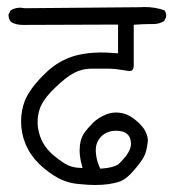

<svg xmlns="http://www.w3.org/2000/svg" viewBox="-20 -570 540 551"><path d="M409.7 -501H420.4Q437 -501 450.7 -509.3L456.5 -520.5Q457 -522.5 457 -525.4Q457 -534.2 451.7 -540.5Q425.3 -549.8 395.5 -549.8Q394.5 -549.8 380.9 -549.3L50.3 -546.4Q43 -547.9 37.6 -547.9Q22.5 -547.9 10.3 -540L4.4 -528.3Q4.4 -527.8 4.4 -527.3Q4.4 -515.1 11.7 -506.8Q25.9 -498.5 45.4 -498.5Q47.4 -498.5 49.3 -498.5L318.8 -499.5V-417Q293.9 -418.9 284.4 -419.2Q274.9 -419.4 267.1 -419.4Q259.3 -419.4 246.6 -418.5Q219.2 -416.5 195.8 -410.2Q149.4 -397 113.3 -362.8Q67.4 -319.3 51.8 -282.2Q40.5 -253.9 40.5 -220.9Q40.5 -188 53.2 -156.7Q66.9 -124.5 92.3 -99.6Q118.7 -74.2 147.9 -58.6Q176.8 -43.5 210.4 -41.5Q210.4 -41.5 210.4 -41.5Q235.4 -39.1 252.4 -39.1Q296.9 -39.1 325.7 -49.8Q342.3 -56.2 362.1 -78.6Q381.8 -101.1 391.4 -117.2Q400.9 -133.3 403.8 -161.6Q404.3 -164.6 404.3 -167Q404.3 -177.7 398.9 -189.5Q394 -201.7 380.9 -214.8Q355 -240.2 331.1 -245.1Q321.8 -247.1 313.5 -247.1Q298.3 -247.1 285.2 -241.7Q262.7 -232.9 247.1 -217.8Q231.4 -202.1 221.2 -187.5Q208.5 -168 208.5 -138.2Q208.5 -119.6 214.4 -97.7L216.8 -87.9L206.5 -88.4Q184.1 -89.4 166 -100.6Q148.9 -111.3 132.8 -125L125 -132.3Q113.3 -143.6 104.5 -158.2Q92.8 -178.2 88.9 -204.1Q87.9 -211.9 87.9 -220.2Q87.9 -238.3 93.8 -256.8Q102.1 -283.2 136.7 -316.9Q170.4 -349.6 193.1 -361.1Q215.8 -372.6 242.2 -373Q254.4 -373 266.6 -373Q278.8 -373 286.6 -373Q294.4 -373 297.9 -372.8Q301.3 -372.6 305.2 -372.3Q309.1 -372.1 312.7 -371.6Q316.4 -371.1 320.3 -370.6Q324.2 -370.1 328.1 -369.6Q336.4 -368.7 342.3 -367.4Q348.1 -366.2 351.6 -366.2Q357.4 -366.2 359.9 -369.1Q363.8 -373 363.8 -382.8Q363.8 -383.8 363.8 -384.8V-499Q392.1 -501 409.7 -501ZM254.9 -139.2Q254.9 -162.6 271 -178.7Q287.1 -194.8 313.5 -194.8Q335.4 -194.8 346.2 -184.1Q351.6 -179.2 353.5 -171.9Q356 -164.6 356 -158.2Q356 -145 348.1 -132.3Q339.8 -117.7 318.8 -97.7Q302.7 -88.4 272.9 -86.4L268.1 -85.9L265.6 -90.8Q256.3 -110.4 254.9 -134.8Q254.9 -137.2 254.9 -139.2Z"/></svg>

Font: Bakudai
Style: ExtraLight
Weight: 200
Version: Version 1.48